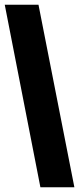

<svg xmlns="http://www.w3.org/2000/svg" viewBox="-22 -710 333 808"><path d="M291 78H148L-2 -690H140Z"/></svg>

Font: Bricolage Grotesque 48pt Condensed ExtraBold
Style: Regular
Weight: 800
Width: 3
Designer: Mathieu Triay
Foundry: Atelier Triay
Version: Version 1.001;gftools[0.9.33.dev8+g029e19f]